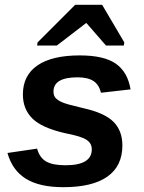

<svg xmlns="http://www.w3.org/2000/svg" viewBox="-20 -767 596 797"><path d="M488 -163Q488 -78 426 -34Q364 10 243 10Q144 10 87.5 -25Q31 -60 11 -132L134 -150Q144 -113 171 -97Q198 -81 252 -81Q361 -81 361 -147Q361 -172 340 -186Q319 -201 251 -214Q154 -236 114.5 -275Q75 -314 75 -375Q75 -454 135.5 -495.5Q196 -537 311 -537Q412 -537 461 -502.5Q510 -468 522 -396L399 -382Q391 -416 367.5 -431Q344 -446 302 -446Q202 -446 202 -387Q202 -370 211 -360Q222 -349 239 -342Q257 -334 326 -318Q415 -298 451.5 -261Q488 -224 488 -163ZM496 -591 494 -578H420L339 -671H337L216 -578H134L136 -591L292 -747H404Z"/></svg>

Font: Libra Sans Modern
Style: Bold Italic
Weight: 700
Italic angle: -12°
Foundry: Stefan Peev, Context Ltd
Version: Version 1.000